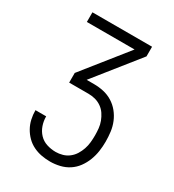

<svg xmlns="http://www.w3.org/2000/svg" viewBox="-180 -623 859 948"><g transform="rotate(30 250.0 -148.5)"><path d="M253 223Q228 223 203.5 218.5Q179 214 156.5 203Q134 192 116.5 174.5Q99 157 87 135.5Q75 114 69.5 89.5Q64 65 64 40V39H125V40Q125 66 133.5 90.5Q142 115 159.5 133.5Q177 152 202 160Q227 168 253 168Q272 168 291.5 162.5Q311 157 327 144.5Q343 132 353.5 115Q364 98 370.5 79Q377 60 379 40Q381 20 381 0Q381 -19 379 -39Q377 -59 370 -77.5Q363 -96 352 -112.5Q341 -129 324.5 -140.5Q308 -152 289 -157Q270 -162 250 -162H140V-217L338 -465H66V-520H406V-465L208 -217H250Q278 -217 305 -211Q332 -205 355.5 -190.5Q379 -176 396.5 -154.5Q414 -133 424.5 -107.5Q435 -82 438.5 -54.5Q442 -27 442 1Q442 28 438 55.5Q434 83 424 109Q414 135 397.5 157.5Q381 180 358 195Q335 210 307.5 216.5Q280 223 253 223Z"/></g></svg>

Font: Iosevka Fixed SS04 Light
Style: Regular
Weight: 300
Monospace: yes
Designer: Belleve Invis
Foundry: Belleve Invis
Version: Version 32.5.0